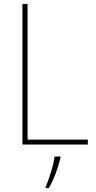

<svg xmlns="http://www.w3.org/2000/svg" viewBox="-20 -734 486 975"><path d="M94 0V-714H120V-25H426V0ZM287 68Q278 106 263 146Q248 186 228 221H212V214Q220 197 229.5 169Q239 141 247 111.5Q255 82 257 61H287Z"/></svg>

Font: Noto Sans Khmer UI SemiCondensed Thin
Style: Regular
Weight: 100
Width: 4
Designer: Danh Hong and the Monotype Design Team
Foundry: Monotype Imaging Inc.
Version: Version 2.002; ttfautohint (v1.8.4.7-5d5b)